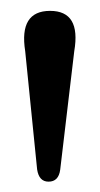

<svg xmlns="http://www.w3.org/2000/svg" viewBox="-20 -800 188 362"><path d="M71.5 -457.5Q53.5 -457.5 50 -480.5L27.5 -703.5Q15.5 -779.5 74.5 -779.5Q133 -779.5 120 -703.5L93.5 -480Q90.5 -457.5 71.5 -457.5Z"/></svg>

Font: Fraunces 72pt Soft
Style: Regular
Weight: 400
Version: Version 1.000;[b76b70a41]